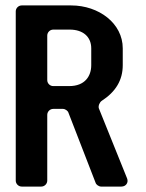

<svg xmlns="http://www.w3.org/2000/svg" viewBox="-20 -687 538 707"><path d="M60 0H132C144 0 154 -10 154 -22V-264C154 -276 164 -286 176 -286H212C220 -286 230 -279 232 -272L332 -14C334 -7 344 0 352 0H427C444 0 454 -15 448 -30L344 -288C341 -297 347 -311 355 -316C406 -349 432 -392 432 -447V-509C432 -601 344 -667 242 -667H60C48 -667 38 -657 38 -645V-22C38 -10 48 0 60 0ZM235 -370H176C164 -370 154 -380 154 -392V-556C154 -568 164 -578 176 -578H237C285 -578 316 -552 316 -509V-447C316 -407 293 -370 235 -370Z"/></svg>

Font: DIN Rundschrift
Style: Breit
Weight: 400
Width: 7
Version: Version 1.027